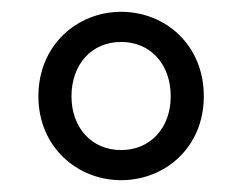

<svg xmlns="http://www.w3.org/2000/svg" viewBox="-20 -785 410 325"><path d="M185 -480C260 -480 325 -536 325 -622C325 -709 260 -765 185 -765C111 -765 45 -709 45 -622C45 -536 111 -480 185 -480ZM185 -531C135 -531 101 -569 101 -622C101 -676 135 -714 185 -714C235 -714 269 -676 269 -622C269 -569 235 -531 185 -531Z"/></svg>

Font: Noto Sans Mono CJK JP Regular
Style: Regular
Weight: 400
Designer: Ryoko NISHIZUKA (kana & ideographs); Paul D. Hunt (Latin, Greek & Cyrillic); Wenlong ZHANG (bopomofo); Sandoll Communica
Foundry: Adobe Systems Incorporated
Version: Version 1.004;PS 1.004;hotconv 1.0.82;makeotf.lib2.5.63406